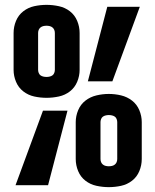

<svg xmlns="http://www.w3.org/2000/svg" viewBox="-20 -763 640 791"><path d="M172 -360Q146 -360 121 -365.5Q96 -371 76 -386.5Q56 -402 46 -426Q36 -450 36 -475V-627Q36 -653 46 -677Q56 -701 76 -716.5Q96 -732 121 -737.5Q146 -743 172 -743Q197 -743 222.5 -737.5Q248 -732 268 -716.5Q288 -701 298 -677Q308 -653 308 -627V-475Q308 -450 298 -426Q288 -402 268 -386.5Q248 -371 222.5 -365.5Q197 -360 172 -360ZM342 -428 422 -735H556L443 -428ZM172 -446Q178 -446 184.5 -447.5Q191 -449 196 -452.5Q201 -456 203.5 -462.5Q206 -469 206 -475V-627Q206 -634 203.5 -640Q201 -646 196 -650Q191 -654 184.5 -655.5Q178 -657 172 -657Q165 -657 158.5 -655.5Q152 -654 147 -650Q142 -646 139.5 -640Q137 -634 137 -627V-475Q137 -469 139.5 -462.5Q142 -456 147 -452.5Q152 -449 158.5 -447.5Q165 -446 172 -446ZM428 8Q403 8 377.5 2.5Q352 -3 332 -18.5Q312 -34 302 -58Q292 -82 292 -108V-260Q292 -285 302 -309Q312 -333 332 -348.5Q352 -364 377.5 -370Q403 -376 428 -376Q454 -376 479 -370Q504 -364 524 -348.5Q544 -333 554 -309Q564 -285 564 -260V-108Q564 -82 554 -58Q544 -34 524 -18.5Q504 -3 479 2.5Q454 8 428 8ZM44 0 157 -307H258L178 0ZM428 -78Q435 -78 441.5 -79.5Q448 -81 453 -85Q458 -89 460.5 -95Q463 -101 463 -108V-260Q463 -266 460.5 -272.5Q458 -279 453 -282.5Q448 -286 441.5 -287.5Q435 -289 428 -289Q422 -289 415.5 -287.5Q409 -286 404 -282.5Q399 -279 396.5 -272.5Q394 -266 394 -260V-108Q394 -101 396.5 -95Q399 -89 404 -85Q409 -81 415.5 -79.5Q422 -78 428 -78Z"/></svg>

Font: Iosevka Plex Etoile
Style: Bold
Weight: 700
Designer: Belleve Invis
Foundry: Belleve Invis
Version: Version 25.1.1; ttfautohint (v1.8.4)